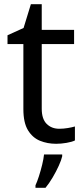

<svg xmlns="http://www.w3.org/2000/svg" viewBox="-20 -679 401 920"><path d="M264 -62Q284 -62 305 -65.5Q326 -69 339 -73V-6Q325 1 299 5.5Q273 10 249 10Q207 10 171.5 -4.5Q136 -19 114 -55Q92 -91 92 -156V-468H16V-510L93 -545L128 -659H180V-536H335V-468H180V-158Q180 -109 203.5 -85.5Q227 -62 264 -62ZM278 70Q274 88 261.5 115.5Q249 143 232.5 171Q216 199 198 221H150V209Q158 192 166.5 165.5Q175 139 182 110.5Q189 82 191 61H278Z"/></svg>

Font: Noto Sans Bengali UI
Style: Regular
Weight: 400
Designer: Jelle Bosma - Monotype Design Team
Foundry: Monotype Imaging Inc.
Version: Version 2.003; ttfautohint (v1.8.4.7-5d5b)